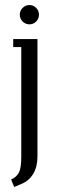

<svg xmlns="http://www.w3.org/2000/svg" viewBox="-20 -538 232 758"><path d="M23.9 170.9Q46.4 160.2 55.2 142.3Q64 124.5 64 80.1V-352.1H32.2V-383.8H127.9V80.1Q127.9 120.1 111.3 147.9Q94.7 175.8 64.9 188L36.1 200.2ZM69.3 -453.1Q58.1 -464.4 58.1 -480Q58.1 -495.6 69.3 -506.8Q80.6 -518.1 96.2 -518.1Q111.8 -518.1 122.8 -506.8Q133.8 -495.6 133.8 -480Q133.8 -464.4 122.8 -453.1Q111.8 -441.9 96.2 -441.9Q80.6 -441.9 69.3 -453.1Z"/></svg>

Font: Gawaa
Style: Regular
Weight: 400
Designer: T. Christopher White
Version: Version 1.0